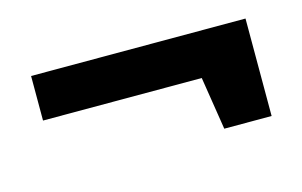

<svg xmlns="http://www.w3.org/2000/svg" viewBox="-40 -494 524 333"><g transform="rotate(-15 222.5 -327.5)"><path d="M330 -240 315 -335H30V-415H415V-240Z"/></g></svg>

Font: Cuprum
Style: Regular
Weight: 400
Designer: Jovanny Lemonad
Foundry: Jovanny Lemonad
Version: Version 3.000